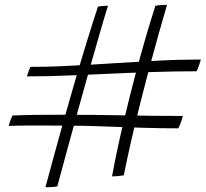

<svg xmlns="http://www.w3.org/2000/svg" viewBox="-20 -762 840 784"><path d="M90 -450Q91.5 -455.5 93.2 -460.8Q95 -466 96.8 -471Q98.5 -476 100.5 -480.8Q102.5 -485.5 104 -489Q162 -489 219.8 -491.2Q277.5 -493.5 335 -497Q392.5 -500.5 449.5 -504Q536.5 -509.5 624 -514.2Q711.5 -519 800 -519Q798.5 -513 796.5 -506.8Q794.5 -500.5 792.2 -494.2Q790 -488 787.8 -482.2Q785.5 -476.5 782.5 -471Q696.5 -471 599.2 -467.8Q502 -464.5 406 -460Q347.5 -457.5 291.5 -455Q235.5 -452.5 184.8 -451.2Q134 -450 90 -450ZM708 -238Q639.5 -238 564 -240.2Q488.5 -242.5 411.5 -245.5Q336.5 -248.5 262.5 -249Q188.5 -249.5 122.5 -249.5Q93.5 -249.5 66.8 -249.2Q40 -249 15.5 -248Q17 -253.5 18.8 -259Q20.5 -264.5 22.2 -269.5Q24 -274.5 26.2 -279.8Q28.5 -285 31 -290.5Q83.5 -292.5 135.8 -293Q188 -293.5 240 -293.5Q302 -293.5 363.8 -292.8Q425.5 -292 486 -291Q547 -290 607 -289.2Q667 -288.5 726.5 -288.5Q724.5 -280 722 -272.2Q719.5 -264.5 717 -258Q714.5 -251.5 712.2 -246.5Q710 -241.5 708 -238ZM165.5 2.5Q179 -47.5 197.5 -115.5Q216 -183.5 238 -262Q260 -340.5 284 -423Q308 -505.5 332.5 -585.2Q357 -665 380 -735Q387.5 -736.5 394.8 -737.2Q402 -738 408.5 -738.2Q415 -738.5 421 -738.5Q407.5 -696 388.5 -630.2Q369.5 -564.5 347 -485Q324.5 -405.5 301 -320.2Q277.5 -235 255.2 -153Q233 -71 214 -1Q209 0 203 0.8Q197 1.5 190.5 1.8Q184 2 177.8 2.2Q171.5 2.5 165.5 2.5ZM437.5 -42Q456.5 -145 482 -253.2Q507.5 -361.5 535 -465.5Q554.5 -538.5 574.5 -607.5Q594.5 -676.5 614.5 -738.5Q620 -739.5 625.2 -740.2Q630.5 -741 636 -741.2Q641.5 -741.5 648 -741.8Q654.5 -742 662 -742Q646.5 -689 628.5 -625.5Q610.5 -562 592 -493Q572.5 -419 553 -341.8Q533.5 -264.5 516.2 -189.2Q499 -114 485.5 -46Q480.5 -45.5 475 -44.8Q469.5 -44 463.2 -43.2Q457 -42.5 450.5 -42.2Q444 -42 437.5 -42Z"/></svg>

Font: Grandstander Thin Thin
Style: Italic
Weight: 250
Italic angle: -15°
Version: Version 1.200